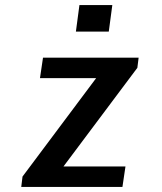

<svg xmlns="http://www.w3.org/2000/svg" viewBox="-20 -739 640 759"><path d="M64 0 69 -41 360 -430H138L150 -511H528L523 -471L231 -81H476L464 0ZM280 -614 294 -719H424L410 -614Z"/></svg>

Font: Chivo Mono Medium Medium
Style: Italic
Weight: 500
Italic angle: -8.05°
Monospace: yes
Version: Version 1.008